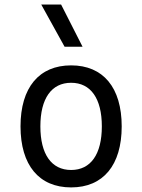

<svg xmlns="http://www.w3.org/2000/svg" viewBox="-20 -815 626 845"><path d="M293 9.8C434.1 9.8 515.6 -87.9 515.6 -258.8C515.6 -429.7 434.1 -527.3 293 -527.3C151.9 -527.3 70.3 -429.7 70.3 -258.8C70.3 -87.9 151.9 9.8 293 9.8ZM293 -66.9C206.5 -66.9 157.7 -136.2 157.7 -258.8C157.7 -381.3 206.5 -450.7 293 -450.7C379.4 -450.7 428.2 -381.3 428.2 -258.8C428.2 -136.2 379.4 -66.9 293 -66.9ZM264.2 -609.4H343.3L249 -794.9H161.6Z"/></svg>

Font: Cascadia Code SemiLight
Style: Regular
Weight: 350
Monospace: yes
Designer: Aaron Bell
Foundry: Saja Typeworks
Version: Version 2404.023